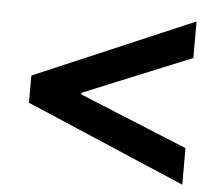

<svg xmlns="http://www.w3.org/2000/svg" viewBox="-46 -632 751 675"><g transform="rotate(5 330.0 -295.0)"><path d="M621 -7 59 -247V-343L621 -583V-454L240 -298V-292L621 -136Z"/></g></svg>

Font: Ruda ExtraBold
Style: Regular
Weight: 800
Designer: Mariela Monsalve and Angelina Sanchez
Foundry: Mariela Monsalve and Angelina Sanchez
Version: Version 2.000